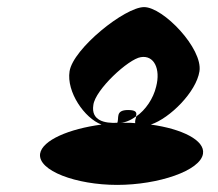

<svg xmlns="http://www.w3.org/2000/svg" viewBox="-20 -715 614 541"><path d="M93 -282C86 -234 195 -194 310 -194C426 -194 545 -234 552 -282C558 -320 492 -352 405 -364C459 -382 533 -456 542 -514C552 -578 440 -695 386 -695C332 -695 186 -578 176 -514C167 -456 218 -382 266 -364C175 -352 99 -320 93 -282ZM243 -419C248 -462 342 -549 377 -554C414 -560 433 -521 420 -471C412 -437 390 -405 364 -387C362 -381 360 -373 361 -368C353 -369 345 -369 337 -369C328 -369 318 -369 310 -368L311 -369C275 -367 236 -375 243 -419ZM310 -368C330 -368 347 -375 363 -387C366 -397 365 -405 341 -405C303 -405 317 -381 310 -368Z"/></svg>

Font: Ampere
Style: SCCndIta
Weight: 400
Version: Version 1